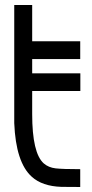

<svg xmlns="http://www.w3.org/2000/svg" viewBox="-20 -746 366 763"><path d="M107.9 -384.3V-292.5Q107.9 -137.7 153.8 -96.7Q172.9 -80.1 201.2 -76.9Q229.5 -73.7 298.8 -73.7V-2.9Q244.1 -2.9 224.1 -3.4Q147.5 -5.9 106 -43.9Q43 -100.6 36.6 -256.8V-726.1H107.9V-582H298.8V-511.2H107.9V-454.6H299.3V-384.3Z"/></svg>

Font: Greenwashing Machine
Style: Regular
Weight: 400
Designer: Tup Wanders
Foundry: Free font, DO NOT SELL
Version: Version 1.00;August 10, 2023;FontCreator 11.5.0.2430 64-bit